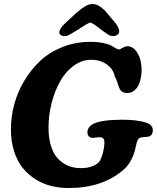

<svg xmlns="http://www.w3.org/2000/svg" viewBox="-20 -926 786 962"><path d="M376 -780.8Q328.1 -750.5 316.9 -747.1Q311 -745.1 305.2 -745.1Q291.5 -745.1 283.9 -750.7Q276.4 -756.3 277.3 -766.1Q279.8 -783.2 300.3 -803.7L363.3 -862.3Q391.6 -886.2 409.2 -896Q426.8 -905.8 444.3 -905.8Q473.6 -905.8 506.8 -871.6L557.6 -811.5Q579.1 -784.2 577.1 -766.1Q576.2 -756.3 567.1 -750.7Q558.1 -745.1 544.9 -745.1Q534.7 -745.1 524.7 -751Q514.6 -756.8 490.2 -774.9Q485.4 -778.8 482.4 -780.8Q478 -783.7 468.8 -791Q459.5 -798.3 455.6 -801Q451.7 -803.7 445.1 -807.6Q438.5 -811.5 433.1 -813.5Q427.2 -811.5 419.9 -807.9Q412.6 -804.2 407.7 -801Q402.8 -797.9 392.3 -791.3Q381.8 -784.7 376 -780.8ZM324.2 16.1Q278.3 16.1 236.8 5.9Q195.3 -4.4 158.2 -27.6Q121.1 -50.8 93.8 -84.5Q66.4 -118.2 50.5 -168.2Q34.7 -218.3 34.7 -279.3Q34.7 -340.8 51.3 -402.8Q67.9 -464.8 101.6 -521.2Q135.3 -577.6 181.6 -621.1Q228 -664.6 293 -690.4Q357.9 -716.3 431.6 -716.3Q469.2 -716.3 497.6 -710.4Q525.9 -704.6 538.1 -697.3Q550.3 -689.9 560.3 -684.1Q570.3 -678.2 576.2 -678.2Q581.5 -678.2 594.2 -686.3Q606.9 -694.3 619.6 -694.3Q647.9 -694.3 668.7 -660.4Q689.5 -626.5 689.5 -576.7Q689.5 -549.8 682.6 -523.9Q675.8 -498 664.1 -483.4Q644.5 -460 617.7 -460Q587.9 -460 578.1 -484.4Q574.2 -491.7 568.1 -512.5Q562 -533.2 555.2 -542Q549.8 -576.2 517.6 -601.3Q485.4 -626.5 437 -626.5Q390.1 -626.5 349.1 -596.4Q308.1 -566.4 281 -518.1Q253.9 -469.7 238.5 -409.2Q223.1 -348.6 223.1 -286.6Q223.1 -231.4 236.6 -190.9Q250 -150.4 273.4 -127.7Q296.9 -105 324.7 -94.2Q352.5 -83.5 385.7 -83.5Q422.4 -83.5 448 -95.2Q473.6 -106.9 481.4 -121.6Q490.7 -139.6 497.1 -166Q503.4 -192.4 503.4 -211.9Q503.4 -234.9 484.9 -238.3Q476.1 -239.3 460.2 -236.6Q444.3 -233.9 437 -236.3Q418 -241.7 418 -262.7Q418 -290.5 449.2 -306.2Q490.7 -326.2 594.2 -326.2Q663.1 -326.2 710 -312.5Q745.6 -301.3 745.6 -273.9Q745.6 -244.6 720.2 -240.7Q716.3 -240.2 702.4 -239.3Q688.5 -238.3 680.7 -235.4Q668 -231.4 661.1 -194.3Q645 -114.7 598.6 -75.2Q493.2 16.1 324.2 16.1Z"/></svg>

Font: Cooper*
Style: Bold Italic
Weight: 700
Italic angle: -7°
Designer: Owen Earl
Foundry: indestructible type*
Version: Version 0.001